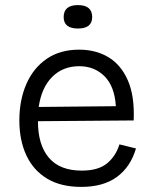

<svg xmlns="http://www.w3.org/2000/svg" viewBox="-20 -722 600 754"><path d="M299 12Q219 12 165 -20.5Q111 -53 83.5 -112Q56 -171 56 -249Q56 -329 83.5 -392Q111 -455 163.5 -491Q216 -527 291 -527Q356 -527 405.5 -497.5Q455 -468 482 -406.5Q509 -345 505 -249L129 -246Q129 -153 172 -102.5Q215 -52 301 -52Q366 -52 400.5 -80.5Q435 -109 449 -155L514 -139Q493 -67 439.5 -27.5Q386 12 299 12ZM291 -462Q227 -462 185 -420Q143 -378 132 -302L435 -305Q430 -383 390.5 -422.5Q351 -462 291 -462ZM286 -610Q230 -610 230 -655Q230 -702 286 -702Q342 -702 342 -655Q342 -610 286 -610Z"/></svg>

Font: Bricolage Grotesque 10pt Light
Style: Regular
Weight: 300
Designer: Mathieu Triay
Foundry: Atelier Triay
Version: Version 1.000; ttfautohint (v1.8.4.7-5d5b);gftools[0.9.32]